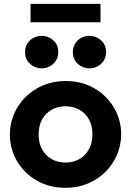

<svg xmlns="http://www.w3.org/2000/svg" viewBox="-20 -926 656 962"><path d="M308.5 15Q227 15 164 -21.5Q101 -58 65.2 -118.8Q29.5 -179.5 29.5 -252.5Q29.5 -306 50 -354.2Q70.5 -402.5 108 -439.8Q145.5 -477 196.5 -498.5Q247.5 -520 308.5 -520Q390 -520 452.8 -483.5Q515.5 -447 551.2 -386.2Q587 -325.5 587 -252.5Q587 -199.5 566.5 -151Q546 -102.5 508.8 -65.2Q471.5 -28 420.5 -6.5Q369.5 15 308.5 15ZM308.5 -111.5Q347 -111.5 377.5 -128.8Q408 -146 425.5 -177.8Q443 -209.5 443 -252.5Q443 -296 425.8 -327.5Q408.5 -359 378 -376.2Q347.5 -393.5 308.5 -393.5Q269.5 -393.5 238.8 -376.2Q208 -359 190.8 -327.5Q173.5 -296 173.5 -252.5Q173.5 -209 191 -177.5Q208.5 -146 239 -128.8Q269.5 -111.5 308.5 -111.5ZM189 -583.5Q156 -583.5 130.8 -605.8Q105.5 -628 105.5 -665Q105.5 -689.5 117.2 -708Q129 -726.5 148 -736.5Q167 -746.5 189 -746.5Q221.5 -746.5 246.8 -724.2Q272 -702 272 -665Q272 -640.5 260.2 -622.2Q248.5 -604 229.5 -593.8Q210.5 -583.5 189 -583.5ZM428.5 -583.5Q395.5 -583.5 370.2 -605.8Q345 -628 345 -665Q345 -689.5 356.8 -708Q368.5 -726.5 387.5 -736.5Q406.5 -746.5 428.5 -746.5Q461 -746.5 486.2 -724.2Q511.5 -702 511.5 -665Q511.5 -640.5 499.8 -622.2Q488 -604 469 -593.8Q450 -583.5 428.5 -583.5ZM133 -814.5V-906.5H483.5V-814.5Z"/></svg>

Font: Geologica SemiBold
Style: Regular
Weight: 600
Designer: Sindre Bremnes, Frode Helland
Foundry: Monokrom Skriftforlag AS
Version: Version 1.010;gftools[0.9.28]